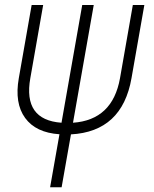

<svg xmlns="http://www.w3.org/2000/svg" viewBox="-20 -538 626 782"><path d="M184.1 224.6 222.2 8.8Q126 2.4 82.3 -57.6Q38.6 -117.7 56.6 -219.7L108.9 -517.6H155.8L103.5 -219.7Q73.2 -49.3 230.5 -38.1L314.9 -517.6H361.8L277.3 -38.1Q438.5 -49.3 468.8 -219.7L521 -517.6H567.9L515.6 -219.7Q477.5 -2 269 9.3L231 224.6Z"/></svg>

Font: Cascadia Mono NF ExtraLight
Style: Italic
Weight: 200
Italic angle: -10°
Monospace: yes
Designer: Aaron Bell
Foundry: Saja Typeworks
Version: Version 2404.023; ttfautohint (v1.8.4)